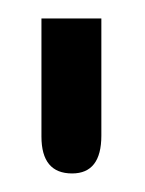

<svg xmlns="http://www.w3.org/2000/svg" viewBox="-20 44 157 208"><path d="M24.9 64H89.8V190.9Q89.8 231.9 58.1 231.9Q24.9 231.9 24.9 191.9Z"/></svg>

Font: CMU Bright
Style: Roman
Weight: 500
Version: Version 0.7.0